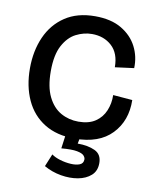

<svg xmlns="http://www.w3.org/2000/svg" viewBox="-81 -593 681 840"><g transform="rotate(10 259.0 -172.5)"><path d="M278 13Q198 13 143 -21Q88 -55 60 -116Q32 -177 32 -256Q32 -334 59.5 -396Q87 -458 141 -494Q195 -530 274 -530Q345 -530 391.5 -502.5Q438 -475 460.5 -431Q483 -387 481 -336L397 -325Q397 -387 362 -419Q327 -451 274 -451Q238 -451 203.5 -433.5Q169 -416 146.5 -374Q124 -332 124 -260Q124 -190 145.5 -146.5Q167 -103 202.5 -83Q238 -63 281 -63Q327 -63 356 -82.5Q385 -102 398.5 -134.5Q412 -167 411 -204L497 -197Q499 -105 442.5 -46Q386 13 278 13ZM171 154 194 98Q209 109 232.5 116Q256 123 280 124.5Q304 126 320 119.5Q336 113 336 95Q336 87 328.5 78.5Q321 70 298 65.5Q275 61 228 65L238 -8H303L295 32Q341 32 372 46.5Q403 61 403 100Q403 135 380.5 155Q358 175 322.5 181.5Q287 188 246.5 181Q206 174 171 154Z"/></g></svg>

Font: Bricolage Grotesque 48pt
Style: Regular
Weight: 400
Designer: Mathieu Triay
Foundry: Atelier Triay
Version: Version 1.000; ttfautohint (v1.8.4.7-5d5b);gftools[0.9.32]